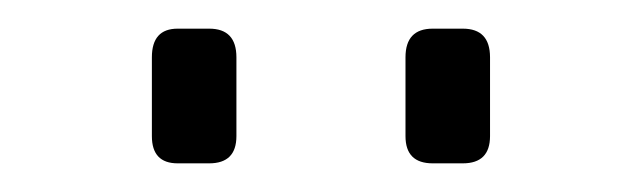

<svg xmlns="http://www.w3.org/2000/svg" viewBox="-20 -706 447 134"><path d="M104 -686H126Q145 -686 145 -666V-611Q145 -592 126 -592H104Q86 -592 86 -611V-666Q86 -686 104 -686ZM282 -686H303Q322 -686 322 -666V-611Q322 -592 303 -592H282Q263 -592 263 -611V-666Q263 -686 282 -686Z"/></svg>

Font: Exo 2.0 Light
Style: Regular
Weight: 300
Designer: Natanael Gama
Version: Version 1.001;PS 001.001;hotconv 1.0.70;makeotf.lib2.5.58329